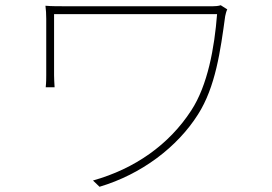

<svg xmlns="http://www.w3.org/2000/svg" viewBox="-20 -700 1040 735"><path d="M850 -664 825 -680C817 -677 803 -676 794 -676C752 -676 272 -676 245 -676C205 -676 176 -676 154 -678C156 -661 157 -647 157 -628C157 -590 157 -435 157 -412C157 -401 157 -384 155 -366H189C188 -384 187 -398 187 -412C187 -435 187 -619 187 -646C259 -646 761 -646 811 -646C801 -517 775 -373 712 -277C627 -146 496 -54 336 -9L361 15C522 -33 659 -137 738 -262C805 -367 824 -506 842 -638C843 -644 847 -659 850 -664Z"/></svg>

Font: Harano Aji Gothic KR ExtraLight
Style: Regular
Weight: 250
Foundry: Masamichi Hosoda
Version: HaranoAjiGothicKR-ExtraLight version 20220220;ttx 4.29.1